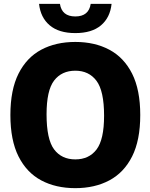

<svg xmlns="http://www.w3.org/2000/svg" viewBox="-20 -968 782 998"><path d="M371.5 10Q270 10 194.2 -30.5Q118.5 -71 76.2 -155Q34 -239 34 -370Q34 -501 76.2 -585Q118.5 -669 194.2 -709.5Q270 -750 371.5 -750Q472.5 -750 548.5 -709.5Q624.5 -669 666.8 -585Q709 -501 709 -370Q709 -239 666.8 -155Q624.5 -71 548.5 -30.5Q472.5 10 371.5 10ZM371.5 -139.5Q442.5 -139.5 481.8 -191Q521 -242.5 521 -366.5Q521 -495.5 481.5 -548Q442 -600.5 371.5 -600.5Q300.5 -600.5 261.2 -549.2Q222 -498 222 -373.5Q222 -244 261 -191.8Q300 -139.5 371.5 -139.5ZM371.5 -796Q286 -796 238.2 -836.5Q190.5 -877 183 -948H291.5Q301.5 -882.5 371.5 -882.5Q441.5 -882.5 451.5 -948H560Q552.5 -876.5 504.8 -836.2Q457 -796 371.5 -796Z"/></svg>

Font: Encode Sans SmCnd XBd
Style: Regular
Weight: 800
Width: 4
Designer: Multiple Designers
Foundry: Impallari Type
Version: Version 3.002; ttfautohint (v1.8.3) -l 8 -r 50 -G 200 -x 14 